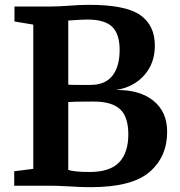

<svg xmlns="http://www.w3.org/2000/svg" viewBox="-20 -770 745 796"><path d="M118 -668 40 -681V-743H189Q223 -743 277 -747Q290 -748 308 -749Q326 -750 350 -750Q501 -750 561.5 -707.5Q622 -665 622 -581Q622 -507 577.5 -457.5Q533 -408 461 -397Q560 -398 616.5 -352Q673 -306 673 -224Q673 -120 600 -57Q527 6 356 6Q311 6 273 3Q263 3 239 1.5Q215 0 190 0H39V-60L118 -70ZM308 -418H355Q416 -418 446 -456Q476 -494 476 -563Q476 -629 445 -659Q414 -689 342 -689Q323 -689 263 -685V-419Q274 -418 308 -418ZM351 -57Q436 -57 474 -97Q512 -137 512 -213Q512 -286 477.5 -317.5Q443 -349 368 -349Q284 -349 263 -347V-66Q286 -57 351 -57Z"/></svg>

Font: Koeln Type Serif
Style: Bold
Weight: 700
Designer: Eben Sorkin
Foundry: Eben Sorkin
Version: Version 2.002